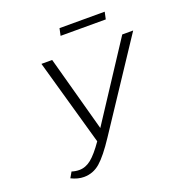

<svg xmlns="http://www.w3.org/2000/svg" viewBox="-144 -930 988 1058"><g transform="rotate(-20 349.5 -400.5)"><path d="M587 -809 578 -767H313L322 -809ZM635 -658H699L364 -152Q306 -64 264.5 -28Q223 8 169 8Q133 8 95 -11L114 -44Q136 -37 158 -37Q195 -37 228 -63.5Q261 -90 304 -152L161 -658H224L345 -215Z"/></g></svg>

Font: EauTestInfant Semilight
Style: Italic
Weight: 300
Italic angle: -12°
Designer: Christian Thalmann (Catharsis Fonts)
Version: Version 0.001;PS 000.001;hotconv 1.0.88;makeotf.lib2.5.64775